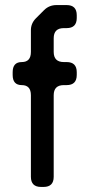

<svg xmlns="http://www.w3.org/2000/svg" viewBox="-20 -730 343 758"><path d="M102 -32Q102 8 142 8H152Q192 8 192 -32V-354Q192 -394 232 -394H243Q283 -394 283 -434V-445Q283 -485 243 -485H232Q192 -485 192 -525V-579Q192 -619 232 -619H243Q283 -619 283 -659V-670Q283 -710 243 -710H203Q174 -710 154 -690L122 -658Q101 -637 102 -608V-525Q102 -485 66 -485Q30 -485 30 -445V-434Q30 -394 66 -394Q102 -394 102 -354Z"/></svg>

Font: WDXL Lubrifont SC
Style: Regular
Weight: 400
Designer: [WDXL Lubrifont] Copyright 2020-2022 (c) NightFurySL2001, Skr-ZERO; [ZCOOL QingKe HuangYou] Copyright 2018-2022 (c) The 
Version: Version 2.001;hotconv 1.1.1;makeotfexe 2.6.0